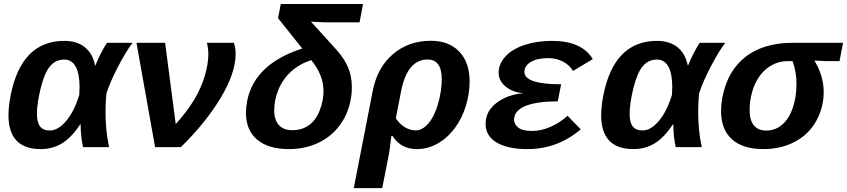

<svg xmlns="http://www.w3.org/2000/svg" viewBox="-20 -745 4288 972"><path d="M386.2 -115.7Q342.3 -49.3 294.7 -19.8Q247.1 9.8 186.5 9.8Q22.9 9.8 22.9 -161.6Q22.9 -206.1 33.7 -261.7Q88.4 -538.1 305.7 -538.1Q369.1 -538.1 409.2 -506.1Q449.2 -474.1 461.4 -413.6H462.9Q487.8 -475.6 521.5 -528.3H650.9Q616.2 -481.9 576.4 -405.3Q536.6 -328.6 518.6 -271.5Q514.2 -224.1 514.2 -178.2Q514.2 -83 532.2 0H400.4Q388.2 -55.7 388.2 -115.7ZM167 -169.4Q167 -125 182.9 -104.7Q198.7 -84.5 231.9 -84.5Q274.9 -84.5 315.7 -133.5Q356.4 -182.6 381.3 -264.6L382.8 -304.2Q382.8 -372.6 363 -408Q343.3 -443.4 305.2 -443.4Q261.2 -443.4 232.9 -409.2Q204.6 -375 185.8 -297.6Q167 -220.2 167 -169.4Z M895.5 0H765.1L670.9 -528.3H815.9L869.6 -116.7Q927.7 -181.6 962.9 -240Q998 -298.3 1016.4 -360.1Q1034.7 -421.9 1034.7 -469.2Q1034.7 -501 1027.3 -528.3H1164.1Q1172.9 -501 1172.9 -472.7Q1172.9 -376 1097.4 -250Q1022 -124 895.5 0Z M1617.7 -284.7Q1617.7 -364.7 1555.7 -440.9Q1496.6 -421.4 1454.3 -383.3Q1412.1 -345.2 1390.1 -292.5Q1368.2 -239.7 1368.2 -187Q1368.2 -137.7 1391.8 -111.8Q1415.5 -85.9 1459.5 -85.9Q1508.3 -85.9 1543.9 -111.3Q1579.6 -136.7 1598.6 -186.3Q1617.7 -235.8 1617.7 -284.7ZM1625.5 -631.8 1554.2 -635.3 1684.1 -492.2Q1720.7 -451.7 1741 -406.2Q1761.2 -360.8 1761.2 -303.7Q1761.2 -267.6 1754.4 -235.8Q1740.2 -163.6 1697.8 -107.7Q1655.3 -51.8 1589.4 -21Q1523.4 9.8 1443.4 9.8Q1337.9 9.8 1281.5 -38.3Q1225.1 -86.4 1225.1 -174.3Q1225.1 -200.2 1231.4 -234.9Q1268.6 -421.4 1510.3 -499.5L1387.7 -652.8L1401.4 -724.6H1817.9L1800.3 -631.8Z M2090.8 9.8Q2008.8 9.8 1966.8 -57.1H1961.4L1950.2 28.8L1915 207.5H1771L1866.7 -283.7Q1889.6 -402.8 1969 -470.7Q2048.3 -538.6 2161.6 -538.6Q2252.4 -538.6 2304.9 -483.9Q2357.4 -429.2 2357.4 -331.5Q2357.4 -270.5 2338.1 -207.8Q2318.8 -145 2281.5 -95.2Q2244.1 -45.4 2194.6 -17.8Q2145 9.8 2090.8 9.8ZM2216.3 -344.2Q2216.3 -443.8 2144.5 -443.8Q2041 -443.8 2009.8 -279.3L1983.9 -146.5Q2002.4 -117.7 2029.1 -101.3Q2055.7 -85 2085 -85Q2119.1 -85 2149.9 -121.6Q2180.7 -158.2 2198.5 -222.2Q2216.3 -286.1 2216.3 -344.2Z M2672.9 -82Q2717.8 -82 2764.6 -101.8Q2811.5 -121.6 2853.5 -158.7L2919.9 -90.3Q2802.2 9.8 2650.4 9.8Q2550.3 9.8 2494.4 -23.4Q2438.5 -56.6 2438.5 -117.7Q2438.5 -161.6 2463.6 -194.3Q2488.8 -227.1 2532.2 -247.8Q2575.7 -268.6 2626 -272.5L2626.5 -273.4Q2574.2 -278.3 2539.3 -307.1Q2504.4 -335.9 2504.4 -377.4Q2504.4 -421.4 2538.3 -458.7Q2572.3 -496.1 2634.5 -517.1Q2696.8 -538.1 2774.4 -538.1Q2925.3 -538.1 2981 -445.8L2880.9 -385.7Q2863.3 -416 2829.8 -433.3Q2796.4 -450.7 2755.4 -450.7Q2699.2 -450.7 2667 -431.2Q2634.8 -411.6 2634.8 -380.9Q2634.8 -318.4 2820.8 -318.4L2803.7 -231.9Q2698.2 -231.9 2640.6 -208.7Q2583 -185.5 2582.5 -139.6Q2582.5 -115.7 2604 -98.9Q2625.5 -82 2672.9 -82Z M3386.7 -115.7Q3342.8 -49.3 3295.2 -19.8Q3247.6 9.8 3187 9.8Q3023.4 9.8 3023.4 -161.6Q3023.4 -206.1 3034.2 -261.7Q3088.9 -538.1 3306.2 -538.1Q3369.6 -538.1 3409.7 -506.1Q3449.7 -474.1 3461.9 -413.6H3463.4Q3488.3 -475.6 3522 -528.3H3651.4Q3616.7 -481.9 3576.9 -405.3Q3537.1 -328.6 3519 -271.5Q3514.6 -224.1 3514.6 -178.2Q3514.6 -83 3532.7 0H3400.9Q3388.7 -55.7 3388.7 -115.7ZM3167.5 -169.4Q3167.5 -125 3183.3 -104.7Q3199.2 -84.5 3232.4 -84.5Q3275.4 -84.5 3316.2 -133.5Q3356.9 -182.6 3381.8 -264.6L3383.3 -304.2Q3383.3 -372.6 3363.5 -408Q3343.8 -443.4 3305.7 -443.4Q3261.7 -443.4 3233.4 -409.2Q3205.1 -375 3186.3 -297.6Q3167.5 -220.2 3167.5 -169.4Z M3844.2 9.8Q3741.2 9.8 3685.8 -39.6Q3630.4 -88.9 3630.4 -182.1Q3630.4 -248 3654.3 -315.7Q3678.2 -383.3 3725.6 -431.6Q3772.9 -480 3840.8 -504.2Q3908.7 -528.3 3993.2 -528.3H4248L4230 -435.5H4164.1L4104.5 -438.5L4104 -436.5Q4149.9 -359.4 4149.9 -279.3Q4149.9 -200.7 4112.1 -132.6Q4074.2 -64.5 4003.9 -27.3Q3933.6 9.8 3844.2 9.8ZM4012.2 -319.3Q4012.2 -383.3 3992.2 -435.5H3965.8Q3925.8 -435.5 3889.2 -416.3Q3852.5 -397 3826.2 -360.8Q3799.8 -324.7 3787.4 -278.3Q3774.9 -231.9 3774.9 -189Q3774.9 -136.2 3796.6 -110.1Q3818.4 -84 3858.9 -84Q3904.8 -84 3939.7 -113.8Q3974.6 -143.6 3993.4 -198.7Q4012.2 -253.9 4012.2 -319.3Z"/></svg>

Font: Liberation Mono
Style: Bold Italic
Weight: 700
Italic angle: -12°
Monospace: yes
Designer: Steve Matteson
Foundry: Ascender Corporation
Version: Version 2.1.5